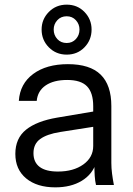

<svg xmlns="http://www.w3.org/2000/svg" viewBox="-20 -796 573 826"><path d="M393 0Q389 -17 387.5 -39Q386 -61 386 -95H381V-339Q381 -397 354.5 -424.5Q328 -452 269 -452Q211 -452 176.5 -428.5Q142 -405 138 -362H61Q66 -436 123 -478Q180 -520 272 -520Q367 -520 413 -475Q459 -430 459 -340V-95Q459 -73 462 -49.5Q465 -26 470 0ZM218 10Q139 10 92.5 -28.5Q46 -67 46 -134Q46 -201 92 -238Q138 -275 226 -290L404 -320V-254L238 -228Q182 -219 153 -198Q124 -177 124 -137Q124 -98 150.5 -78Q177 -58 229 -58Q296 -58 338.5 -88.5Q381 -119 381 -168L394 -97Q378 -46 331.5 -18Q285 10 218 10ZM267 -561Q221 -561 190 -592.5Q159 -624 159 -669Q159 -713 190 -744.5Q221 -776 267 -776Q313 -776 343.5 -744.5Q374 -713 374 -669Q374 -624 343.5 -592.5Q313 -561 267 -561ZM267 -611Q291 -611 306.5 -628Q322 -645 322 -669Q322 -692 306.5 -709Q291 -726 267 -726Q242 -726 226.5 -709Q211 -692 211 -669Q211 -645 226.5 -628Q242 -611 267 -611Z"/></svg>

Font: Instrument Sans
Style: Regular
Weight: 400
Designer: Rodrigo Fuenzalida
Foundry: fragTYPE
Version: Version 1.000;gftools[0.9.28]